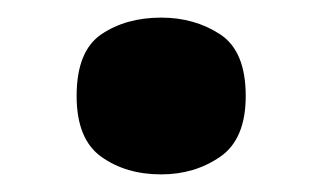

<svg xmlns="http://www.w3.org/2000/svg" viewBox="-20 -463 366 218"><path d="M163 -265Q123 -265 95 -285Q67 -305 67 -354Q67 -405 95 -424Q123 -443 163 -443Q201 -443 230 -424Q259 -405 259 -354Q259 -305 230 -285Q201 -265 163 -265Z"/></svg>

Font: Noto Serif Ethiopic Black
Style: Regular
Weight: 900
Designer: Monotype Design Team
Foundry: Monotype Imaging Inc.
Version: Version 2.102; ttfautohint (v1.8.4.7-5d5b)